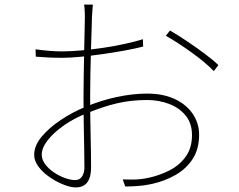

<svg xmlns="http://www.w3.org/2000/svg" viewBox="-20 -805 1040 837"><path d="M385 -785Q384 -777 383.5 -769.5Q383 -762 382.5 -753.5Q382 -745 381 -734Q381 -719 379.5 -679Q378 -639 376.5 -586Q375 -533 374 -479Q373 -425 373 -382Q373 -345 373.5 -302Q374 -259 375 -217Q376 -175 376.5 -138Q377 -101 377 -76Q377 -45 369 -25.5Q361 -6 346.5 3Q332 12 310 12Q288 12 257.5 0Q227 -12 197.5 -32Q168 -52 148.5 -77.5Q129 -103 129 -130Q129 -170 161.5 -209Q194 -248 245 -282Q296 -316 350 -338Q418 -367 488.5 -382Q559 -397 621 -397Q691 -397 741.5 -373.5Q792 -350 820 -309Q848 -268 848 -217Q848 -156 820.5 -113Q793 -70 746.5 -43Q700 -16 642 -3Q610 4 579 6Q548 8 526 8L515 -23Q538 -22 567.5 -22.5Q597 -23 628 -30Q675 -40 718.5 -62Q762 -84 789.5 -122Q817 -160 817 -216Q817 -267 789.5 -301Q762 -335 717 -352Q672 -369 621 -369Q551 -369 489.5 -354.5Q428 -340 358 -311Q306 -291 261 -260Q216 -229 189 -195Q162 -161 162 -131Q162 -109 177 -89Q192 -69 215 -53.5Q238 -38 263 -29Q288 -20 307 -20Q328 -20 338 -36Q348 -52 348 -75Q348 -107 347 -159.5Q346 -212 345 -270.5Q344 -329 344 -379Q344 -423 345 -477.5Q346 -532 347 -585.5Q348 -639 349 -679Q350 -719 350 -732Q350 -742 349.5 -751Q349 -760 348.5 -769Q348 -778 346 -785ZM721 -672Q754 -653 795 -625.5Q836 -598 873.5 -570Q911 -542 932 -521L912 -495Q893 -515 867.5 -536Q842 -557 813.5 -577.5Q785 -598 756.5 -616.5Q728 -635 703 -649ZM135 -590Q173 -585 198.5 -583Q224 -581 252 -581Q287 -581 332.5 -585Q378 -589 426.5 -596Q475 -603 521 -613Q567 -623 603 -634L604 -602Q569 -593 522.5 -584.5Q476 -576 426.5 -569Q377 -562 331.5 -557.5Q286 -553 252 -553Q217 -553 189 -554.5Q161 -556 136 -558Z"/></svg>

Font: Noto Sans SC Thin Thin
Style: Regular
Weight: 250
Version: Version 2.004-H2;hotconv 1.0.118;makeotfexe 2.5.65603